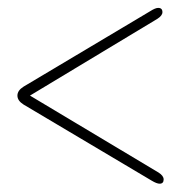

<svg xmlns="http://www.w3.org/2000/svg" viewBox="-20 -578 473 474"><path d="M384 -135Q384 -124.5 374 -124.5Q367 -124.5 354.5 -132L38 -320Q23 -329.5 23 -342Q23 -354.5 38 -364L351 -550.5Q363.5 -558.5 370.5 -558.5Q381 -558.5 381 -548Q381 -539.5 368.5 -531.5L54 -342L371.5 -152Q384 -144 384 -135Z"/></svg>

Font: Fraunces 144pt Soft Light
Style: Regular
Weight: 300
Version: Version 1.000;[0bf87f6ff]